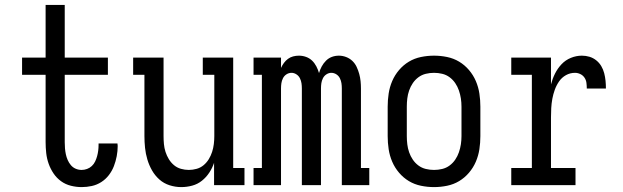

<svg xmlns="http://www.w3.org/2000/svg" viewBox="-20 -755 2540 783"><path d="M313 8Q291 8 269 2.5Q247 -3 229 -16Q211 -29 198.5 -47.5Q186 -66 178.5 -87Q171 -108 168.5 -130.5Q166 -153 166 -175V-450H70V-520H166V-735H244V-520H420V-450H244V-175Q244 -162 245 -150Q246 -138 248.5 -126Q251 -114 256 -102.5Q261 -91 269 -81.5Q277 -72 288.5 -67Q300 -62 313 -62Q324 -62 335 -66Q346 -70 354.5 -78Q363 -86 368 -96.5Q373 -107 376 -118Q379 -129 380.5 -140.5Q382 -152 382 -164V-170H459Q459 -167 459.5 -164.5Q460 -162 460 -160Q460 -139 456 -118Q452 -97 444.5 -77.5Q437 -58 424 -41Q411 -24 393 -12.5Q375 -1 354.5 3.5Q334 8 313 8Z M719 8Q695 8 671.5 0.5Q648 -7 630 -23Q612 -39 600 -60Q588 -81 581 -104.5Q574 -128 571.5 -152Q569 -176 569 -200V-450H523V-520H647V-200Q647 -184 648.5 -167.5Q650 -151 655 -135.5Q660 -120 668.5 -106Q677 -92 689.5 -81.5Q702 -71 718 -66.5Q734 -62 750 -62Q766 -62 782 -66.5Q798 -71 810.5 -81.5Q823 -92 831.5 -106Q840 -120 845 -135.5Q850 -151 852 -167.5Q854 -184 854 -200V-450H807V-520H931V-70H977V0H853V-91Q846 -70 833.5 -51Q821 -32 803.5 -18Q786 -4 764 2Q742 8 719 8Z M1014 0V-70H1048V-450H1014V-520H1126V-478Q1131 -489 1138 -498.5Q1145 -508 1154.5 -515Q1164 -522 1175.5 -525Q1187 -528 1199 -528Q1214 -528 1228 -523Q1242 -518 1252.5 -508Q1263 -498 1270 -484.5Q1277 -471 1281 -457Q1285 -471 1292 -484Q1299 -497 1309.5 -507.5Q1320 -518 1333.5 -523Q1347 -528 1362 -528Q1377 -528 1391.5 -522.5Q1406 -517 1417 -506.5Q1428 -496 1434.5 -482Q1441 -468 1445 -453.5Q1449 -439 1450.5 -424Q1452 -409 1452 -394V-70H1486V0H1374V-394Q1374 -405 1372.5 -415.5Q1371 -426 1366 -436Q1361 -446 1351.5 -452Q1342 -458 1331 -458Q1321 -458 1311.5 -452Q1302 -446 1297 -436Q1292 -426 1290.5 -415.5Q1289 -405 1289 -394V0H1211V-394Q1211 -405 1209.5 -415.5Q1208 -426 1203 -436Q1198 -446 1188.5 -452Q1179 -458 1169 -458Q1158 -458 1148.5 -452Q1139 -446 1134 -436Q1129 -426 1127.5 -415.5Q1126 -405 1126 -394V0Z M1750 8Q1723 8 1696.5 2.5Q1670 -3 1647.5 -16.5Q1625 -30 1607.5 -50.5Q1590 -71 1579.5 -95.5Q1569 -120 1565 -146.5Q1561 -173 1561 -200V-320Q1561 -347 1565 -373.5Q1569 -400 1579.5 -424.5Q1590 -449 1607.5 -469.5Q1625 -490 1647.5 -503.5Q1670 -517 1696.5 -522.5Q1723 -528 1750 -528Q1777 -528 1803.5 -522.5Q1830 -517 1852.5 -503.5Q1875 -490 1892.5 -469.5Q1910 -449 1920.5 -424.5Q1931 -400 1935 -373.5Q1939 -347 1939 -320V-200Q1939 -173 1935 -146.5Q1931 -120 1920.5 -95.5Q1910 -71 1892.5 -50.5Q1875 -30 1852.5 -16.5Q1830 -3 1803.5 2.5Q1777 8 1750 8ZM1750 -62Q1767 -62 1783.5 -66Q1800 -70 1813.5 -80Q1827 -90 1836.5 -104Q1846 -118 1851.5 -134Q1857 -150 1859.5 -166.5Q1862 -183 1862 -200V-320Q1862 -337 1859.5 -353.5Q1857 -370 1851.5 -386Q1846 -402 1836.5 -416Q1827 -430 1813.5 -440Q1800 -450 1783.5 -454Q1767 -458 1750 -458Q1733 -458 1716.5 -454Q1700 -450 1686.5 -440Q1673 -430 1663.5 -416Q1654 -402 1648.5 -386Q1643 -370 1641 -353.5Q1639 -337 1639 -320V-200Q1639 -183 1641 -166.5Q1643 -150 1648.5 -134Q1654 -118 1663.5 -104Q1673 -90 1686.5 -80Q1700 -70 1716.5 -66Q1733 -62 1750 -62Z M2065 0V-70H2149V-450H2065V-520H2227V-411Q2233 -434 2243.5 -455Q2254 -476 2270 -493Q2286 -510 2308 -519Q2330 -528 2353 -528Q2369 -528 2384 -523.5Q2399 -519 2411.5 -509Q2424 -499 2432 -485.5Q2440 -472 2444 -456.5Q2448 -441 2449.5 -425.5Q2451 -410 2451 -394H2373Q2373 -406 2371.5 -417.5Q2370 -429 2363.5 -438.5Q2357 -448 2346.5 -453Q2336 -458 2325 -458Q2305 -458 2288 -448.5Q2271 -439 2260 -423Q2249 -407 2242.5 -389Q2236 -371 2232.5 -352Q2229 -333 2228 -314Q2227 -295 2227 -276V-70H2327V0Z"/></svg>

Font: Iosevka Curly Slab
Style: Regular
Weight: 400
Monospace: yes
Designer: Belleve Invis
Foundry: Belleve Invis
Version: Version 22.1.2; ttfautohint (v1.8.4)